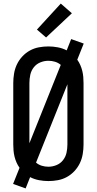

<svg xmlns="http://www.w3.org/2000/svg" viewBox="-20 -1002 540 1071"><path d="M123 49 53 24 89 -66Q79 -80 72 -96Q65 -112 61 -128.5Q57 -145 55.5 -162Q54 -179 54 -196V-539Q54 -565 58.5 -592Q63 -619 74.5 -643Q86 -667 104.5 -687Q123 -707 146.5 -720Q170 -733 196.5 -738Q223 -743 250 -743Q276 -743 302.5 -738Q329 -733 352 -721L377 -784L447 -759L411 -669Q421 -655 428 -639Q435 -623 439 -606.5Q443 -590 444.5 -573Q446 -556 446 -539V-196Q446 -170 441.5 -143Q437 -116 425.5 -92Q414 -68 395.5 -48Q377 -28 353.5 -15Q330 -2 303.5 3Q277 8 250 8Q224 8 197.5 3Q171 -2 148 -14ZM144 -203 319 -640Q305 -652 287 -657.5Q269 -663 250 -663Q227 -663 205 -654Q183 -645 168.5 -626.5Q154 -608 149 -585Q144 -562 144 -539ZM250 -72Q273 -72 295 -81Q317 -90 331.5 -108.5Q346 -127 351 -150Q356 -173 356 -196V-532L181 -95Q195 -83 213 -77.5Q231 -72 250 -72ZM237 -793 186 -837 319 -982 381 -928Z"/></svg>

Font: Iosevka SS04 Medium
Style: Regular
Weight: 500
Monospace: yes
Designer: Belleve Invis
Foundry: Belleve Invis
Version: Version 19.0.0; ttfautohint (v1.8.4)